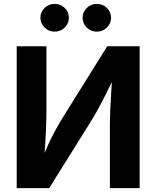

<svg xmlns="http://www.w3.org/2000/svg" viewBox="-20 -965 802 985"><path d="M696.4 0H543.8V-334.4Q543.8 -359.4 545.5 -398.6Q547.3 -437.8 550.3 -486.3Q553.3 -534.9 556.3 -587.5H575.2Q546.1 -528.1 524.6 -485.1Q503.2 -442.2 483.9 -406.9Q464.6 -371.7 441.1 -333.9L232.5 0H65.7V-727.5H218.1V-378.3Q218.1 -349.2 216.3 -307.1Q214.5 -265 211.6 -219.3Q208.7 -173.6 205.4 -132.9H190.1Q209.2 -183.7 227.8 -224.2Q246.4 -264.8 264.7 -297.8Q283 -330.9 300.3 -359.2L530 -727.5H696.4ZM476.8 -802.7Q446.6 -802.7 425.1 -823.6Q403.7 -844.6 403.7 -873.9Q403.7 -903.5 425.1 -924.2Q446.6 -945 476.8 -945Q507.1 -945 528.4 -924.2Q549.7 -903.5 549.7 -874Q549.7 -844.5 528.4 -823.6Q507.1 -802.7 476.8 -802.7ZM260.5 -802.7Q230.2 -802.7 208.7 -823.6Q187.3 -844.6 187.3 -873.9Q187.3 -903.5 208.7 -924.2Q230.2 -945 260.5 -945Q290.7 -945 312 -924.2Q333.3 -903.5 333.3 -874Q333.3 -844.5 312 -823.6Q290.7 -802.7 260.5 -802.7Z"/></svg>

Font: Inter Variable LoSnoCo
Style: Regular
Weight: 400
Designer: Rasmus Andersson
Foundry: rsms
Version: Version 4.000;git-a52131595; featfreeze: case,dlig,ss01,ss02